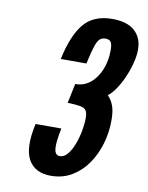

<svg xmlns="http://www.w3.org/2000/svg" viewBox="-85 -804 671 873"><g transform="rotate(10 251.0 -367.5)"><path d="M210 8Q264 8 306.2 -17Q348.5 -42 378 -84.2Q407.5 -126.5 423 -179.2Q438.5 -232 438.5 -287.5Q438.5 -329 429.5 -354Q420.5 -379 402.5 -398Q420.5 -411.5 438.2 -438Q456 -464.5 470.2 -497.5Q484.5 -530.5 493 -564Q501.5 -597.5 501.5 -625.5Q501.5 -680.5 466.2 -711.8Q431 -743 363 -743Q277 -743 231.8 -688.8Q186.5 -634.5 163 -523H281.5Q293 -577 302 -604Q311 -631 321.2 -640.2Q331.5 -649.5 347 -649.5Q366 -649.5 372.8 -638.8Q379.5 -628 379.5 -601.5Q379.5 -550 362 -509Q344.5 -468 314.8 -444.8Q285 -421.5 247.5 -422.5L228.5 -332Q267 -331 287 -327.2Q307 -323.5 314.2 -312.5Q321.5 -301.5 321.5 -278.5Q321.5 -251.5 315.5 -218.8Q309.5 -186 298 -155.8Q286.5 -125.5 270.5 -106.2Q254.5 -87 235 -87Q213.5 -87 210 -116Q206.5 -145 220.5 -212H101.5Q76.5 -99 106.5 -45.5Q136.5 8 210 8Z"/></g></svg>

Font: League Gothic SemiExpanded Italic
Style: Regular
Weight: 400
Width: 6
Designer: The League of Moveable Type
Version: Version 1.600; ttfautohint (v1.8.3)